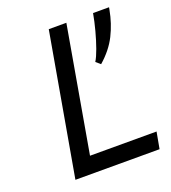

<svg xmlns="http://www.w3.org/2000/svg" viewBox="-129 -796 794 892"><g transform="rotate(-20 268.0 -350.0)"><path d="M91 0 214 -700H301L193 -82H522L507 0ZM387 -464 365 -483Q377 -502 390 -538.2Q403 -574.5 414.5 -617.5Q426 -660.5 433 -700H512L510 -689Q498 -624 470 -568Q442 -512 387 -464Z"/></g></svg>

Font: Overpass
Style: Italic
Weight: 400
Italic angle: -10°
Designer: Delve Withrington, Dave Bailey, Thomas Jockin
Foundry: Delve Fonts LLC
Version: Version 4.000